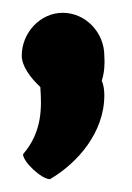

<svg xmlns="http://www.w3.org/2000/svg" viewBox="-20 -303 207 300"><path d="M14 -216C14 -200 27 -182 43 -167C45 -137 47 -98 16 -62C16 -50 45 -23 58 -23C101 -48 143 -96 143 -154C143 -162 142 -170 139 -177C143 -189 144 -203 143 -216C143 -252 114 -283 78 -283C43 -283 14 -252 14 -216Z"/></svg>

Font: Ampere
Style: SCUltCnd
Weight: 400
Version: Version 1